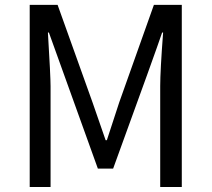

<svg xmlns="http://www.w3.org/2000/svg" viewBox="-20 -753 852 773"><path d="M99.6 0V-733.4H211.9L352.5 -340.8L405.3 -188.5H410.2L460 -340.8L599.6 -733.4H711.9V0H625V-406.2Q625 -467.8 636.7 -622.1H632.8Q610.4 -554.7 435.5 -74.2H374Q200.2 -555.7 176.8 -622.1H172.9Q183.6 -445.3 183.6 -406.2V0Z"/></svg>

Font: GenYoGothic TW TTF Regular
Style: Regular
Weight: 400
Version: Version 1.300